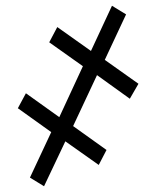

<svg xmlns="http://www.w3.org/2000/svg" viewBox="-20 -647 542 667"><path d="M84 -30 158 -188 42 -271 70 -323 186 -240 268 -417 151 -500 179 -553 296 -470 369 -627 418 -597 344 -439 461 -356 431 -304 317 -386 234 -209 350 -126 323 -74 207 -156 133 0Z"/></svg>

Font: Noto Serif CondExtraBold
Style: Regular
Weight: 800
Width: 3
Designer: Monotype Design Team
Foundry: Monotype Imaging Inc.
Version: Version 1.001